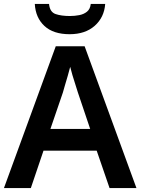

<svg xmlns="http://www.w3.org/2000/svg" viewBox="-20 -951 711 971"><path d="M534 0 469 -189H200L136 0H0L262 -717H408L670 0ZM374 -483Q370 -497 362 -521Q354 -545 346.5 -570.5Q339 -596 335 -613Q330 -593 322.5 -567Q315 -541 308 -518Q301 -495 298 -483L235 -299H436ZM512 -931Q507 -863 459 -820.5Q411 -778 332 -778Q250 -778 205 -819.5Q160 -861 156 -931H228Q232 -890 261 -880Q290 -870 333 -870Q358 -870 381 -874.5Q404 -879 420 -892Q436 -905 439 -931Z"/></svg>

Font: Noto Sans Ethiopic SemiBold
Style: Regular
Weight: 600
Designer: Monotype Design Team
Foundry: Monotype Imaging Inc.
Version: Version 2.102; ttfautohint (v1.8.4.7-5d5b)